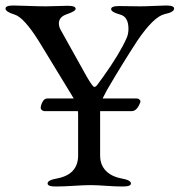

<svg xmlns="http://www.w3.org/2000/svg" viewBox="-20 -673 653 698"><path d="M264 -108V-256Q264 -265 263 -269H142Q137 -269 132.5 -272.5Q128 -276 128 -281Q128 -290 134.5 -302.5Q141 -315 152 -315H248Q242 -326 239 -330L122 -522Q67 -610 33 -620Q0 -630 0 -642Q0 -653 29 -653Q42 -653 81.5 -651.5Q121 -650 146 -650Q163 -650 190 -651Q217 -652 226 -652Q255 -652 255 -641Q255 -632 222 -621Q194 -611 194 -588Q194 -574 203 -560L295 -395Q317 -357 323 -357Q325 -357 327.5 -358.5Q330 -360 333 -363.5Q336 -367 338.5 -371Q341 -375 346.5 -382Q352 -389 356 -395Q414 -476 440 -534Q447 -549 447 -568Q447 -612 417 -620Q384 -629 384 -640Q384 -651 413 -651Q428 -651 451 -650.5Q474 -650 488 -650Q508 -650 541 -651.5Q574 -653 584 -653Q613 -653 613 -642Q613 -629 580 -622Q540 -614 480 -526Q427 -445 369 -346Q355 -319 353 -315H477Q483 -315 487.5 -310.5Q492 -306 490 -301Q478 -269 459 -269H344V-108Q344 -74 364.5 -52.5Q385 -31 423 -24Q456 -18 456 -6Q456 5 427 5Q399 5 365.5 2.5Q332 0 310 0Q286 0 248 2.5Q210 5 182 5Q153 5 153 -6Q153 -18 186 -24Q264 -38 264 -108Z"/></svg>

Font: EB Garamond 08
Style: Regular
Weight: 400
Version: Version 0.016 ; ttfautohint (v1.5)